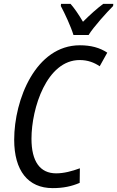

<svg xmlns="http://www.w3.org/2000/svg" viewBox="-20 -958 603 988"><path d="M358 -778H436C461 -819 530 -895 562 -927L563 -938H511C480 -915 444 -883 407 -846C384 -885 361 -918 343 -938H294L293 -927C313 -890 345 -821 358 -778ZM251 10C305 10 348 1 390 -17L391 -92C350 -77 309 -66 269 -66C186 -66 142 -127 142 -244C142 -402 221 -649 390 -649C432 -649 465 -636 493 -617L532 -687C493 -713 447 -725 391 -725C164 -725 53 -446 53 -239C53 -80 124 10 251 10Z"/></svg>

Font: Noto Sans Display SemiCondensed
Style: Italic
Weight: 400
Width: 4
Italic angle: -12°
Designer: Monotype Design Team
Foundry: Monotype Imaging Inc.
Version: Version 1.900